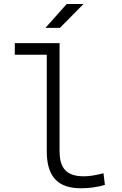

<svg xmlns="http://www.w3.org/2000/svg" viewBox="-20 -953 626 982"><path d="M393.1 9.8C437.5 9.8 474.1 4.9 516.6 -7.3L509.3 -66.9C467.8 -56.2 437.5 -51.3 409.2 -51.3C319.8 -51.3 284.7 -92.8 284.7 -180.7V-732.4H55.7V-672.9H219.2V-179.2C219.2 -50.8 274.9 9.8 393.1 9.8ZM212.4 -810.5H286.6L407.2 -932.6H321.3Z"/></svg>

Font: Cascadia Code Light
Style: Regular
Weight: 300
Monospace: yes
Designer: Aaron Bell
Foundry: Saja Typeworks
Version: Version 2404.023